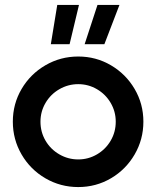

<svg xmlns="http://www.w3.org/2000/svg" viewBox="-20 -750 633 778"><path d="M32 -257Q32 -329 67.5 -389.5Q103 -450 164 -485.5Q225 -521 297 -521Q369 -521 429.5 -485.5Q490 -450 525.5 -389.5Q561 -329 561 -257Q561 -185 525.5 -124Q490 -63 429.5 -27.5Q369 8 297 8Q225 8 164 -27.5Q103 -63 67.5 -124Q32 -185 32 -257ZM449 -257Q449 -298 428.5 -333Q408 -368 373 -388.5Q338 -409 297 -409Q256 -409 220.5 -388.5Q185 -368 164.5 -333Q144 -298 144 -257Q144 -215 164.5 -180Q185 -145 220.5 -124.5Q256 -104 297 -104Q338 -104 373 -124.5Q408 -145 428.5 -180Q449 -215 449 -257ZM375 -730H464L403 -571H323ZM212 -730H300L262 -571H186Z"/></svg>

Font: Lineal Medium
Style: Regular
Weight: 600
Designer: Created by Frank Adebiaye with contributions from Anton Moglia & Ariel Martín Pérez
Created by Frank ADEBIAYE with FontF
Foundry: Velvetyne Type Foundry
Version: Version 2.000